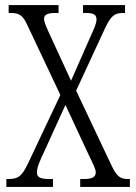

<svg xmlns="http://www.w3.org/2000/svg" viewBox="-20 -734 536 754"><path d="M5 0H188V-31H172C135 -31 125 -40 125 -57C125 -75 134 -98 157 -146L237 -322L325 -133C348 -85 356 -70 356 -57C356 -40 344 -31 310 -31H295V0H490V-31H482C454 -31 439 -40 419 -82L279 -378L392 -622C416 -673 430 -683 464 -683H471V-714H306V-683H318C348 -683 359 -676 359 -658C359 -641 349 -621 337 -594L259 -417L177 -595C165 -621 153 -647 153 -659C153 -673 160 -683 196 -683H210V-714H14V-683H22C57 -683 70 -674 89 -632L217 -361L89 -90C65 -41 52 -31 11 -31H5Z"/></svg>

Font: Noto Serif Georgian ExtraCondensed Light
Style: Regular
Weight: 300
Width: 2
Designer: Monotype Design Team, Akaki Razmadze
Foundry: Google LLC
Version: Version 2.003